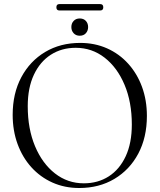

<svg xmlns="http://www.w3.org/2000/svg" viewBox="-20 -928 800 962"><path d="M381.5 -713Q455 -713 516.2 -685.8Q577.5 -658.5 622.2 -609Q667 -559.5 691.5 -492.8Q716 -426 716 -347.5Q716 -239.5 672.8 -158.2Q629.5 -77 553 -31.5Q476.5 14 377 14Q304 14 243 -13.2Q182 -40.5 137.2 -90Q92.5 -139.5 68 -206.5Q43.5 -273.5 43.5 -352.5Q43.5 -460 86.8 -541Q130 -622 206.2 -667.5Q282.5 -713 381.5 -713ZM640.5 -304Q640.5 -416.5 604 -503.2Q567.5 -590 504 -639.2Q440.5 -688.5 359.5 -688.5Q289 -688.5 234.8 -653.8Q180.5 -619 149.8 -553.5Q119 -488 119 -396Q119 -282.5 155.5 -195.5Q192 -108.5 255.5 -59Q319 -9.5 400 -9.5Q470.5 -9.5 524.8 -44.2Q579 -79 609.8 -145Q640.5 -211 640.5 -304ZM379.5 -749Q360.5 -749 349 -761.5Q337.5 -774 337.5 -792.5Q337.5 -811 349 -823.2Q360.5 -835.5 379.5 -835.5Q399 -835.5 410.2 -823.2Q421.5 -811 421.5 -792.5Q421.5 -774 410.2 -761.5Q399 -749 379.5 -749ZM262.5 -891.5Q262.5 -907.5 277.5 -907.5H482Q497.5 -907.5 497.5 -891.5Q497.5 -875.5 482 -875.5H277.5Q262.5 -875.5 262.5 -891.5Z"/></svg>

Font: Fraunces 72pt S000 Light
Style: Regular
Weight: 300
Version: Version 1.000; ttfautohint (v1.8.3)